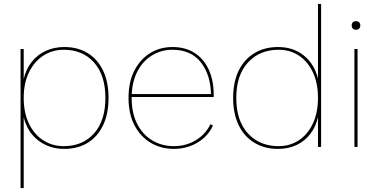

<svg xmlns="http://www.w3.org/2000/svg" viewBox="-20 -750 1930 980"><path d="M85 210V-500H101V-341L100 -343Q112 -396 141.5 -433.5Q171 -471 214 -490.5Q257 -510 308 -510Q377 -510 427.5 -479Q478 -448 506 -390Q534 -332 534 -250Q534 -169 506 -110.5Q478 -52 427.5 -21Q377 10 308 10Q232 10 175.5 -33Q119 -76 100 -155L101 -157V210ZM305 -4Q402 -4 460 -69Q518 -134 518 -250Q518 -366 460 -431Q402 -496 305 -496Q247 -496 201 -466Q155 -436 128 -381Q101 -326 101 -250Q101 -175 127.5 -119.5Q154 -64 200.5 -34Q247 -4 305 -4Z M868 10Q802 10 749.5 -21Q697 -52 666.5 -110.5Q636 -169 636 -250Q636 -332 666 -390Q696 -448 746.5 -479Q797 -510 860 -510Q926 -510 973 -480Q1020 -450 1045.5 -394.5Q1071 -339 1071 -262Q1071 -261 1071 -259Q1071 -257 1071 -255H644V-270H1064L1057 -264Q1056 -367 1005.5 -431.5Q955 -496 860 -496Q802 -496 754.5 -466.5Q707 -437 679.5 -382Q652 -327 652 -250Q652 -173 680 -118Q708 -63 757 -33.5Q806 -4 868 -4Q929 -4 979 -34Q1029 -64 1054 -116L1067 -109Q1050 -72 1020 -45.5Q990 -19 951 -4.5Q912 10 868 10Z M1399 10Q1331 10 1279 -21Q1227 -52 1198.5 -110.5Q1170 -169 1170 -250Q1170 -332 1198.5 -390Q1227 -448 1279 -479Q1331 -510 1399 -510Q1476 -510 1530.5 -467Q1585 -424 1604 -345L1603 -343V-730H1619V0H1603V-159L1604 -157Q1593 -104 1564 -66.5Q1535 -29 1493 -9.5Q1451 10 1399 10ZM1402 -4Q1460 -4 1505.5 -34Q1551 -64 1577 -119.5Q1603 -175 1603 -250Q1603 -326 1577 -381Q1551 -436 1506 -466Q1461 -496 1402 -496Q1305 -496 1245.5 -431Q1186 -366 1186 -250Q1186 -134 1245.5 -69Q1305 -4 1402 -4Z M1797 -598Q1787 -598 1781 -604Q1775 -610 1775 -620Q1775 -630 1781 -636Q1787 -642 1797 -642Q1807 -642 1813 -636Q1819 -630 1819 -620Q1819 -610 1813 -604Q1807 -598 1797 -598ZM1805 -500V0H1789V-500Z"/></svg>

Font: Work Sans Thin
Style: Regular
Weight: 250
Designer: Wei Huang
Foundry: Wei Huang
Version: Version 2.012